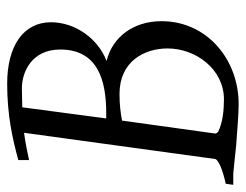

<svg xmlns="http://www.w3.org/2000/svg" viewBox="-95 -575 685 535"><g transform="rotate(-90 247.5 -307.5)"><path d="M456 -200C456 -278 412 -337 345 -353C408 -377 453 -441 453 -508C453 -584 388 -630 282 -630C193 -630 128 -615 69 -599V-569C92 -574 116 -579 145 -583L72 -51C71 -42 44 -30 3 -21L0 0H32C59 3 84 5 109 8C151 11 198 15 225 15C349 15 456 -73 456 -200ZM269 -589C314 -589 377 -562 377 -482C377 -378 292 -354 200 -354H185L216 -588C232 -588 249 -589 269 -589ZM253 -317C344 -317 380 -248 380 -183C380 -104 322 -26 238 -26C210 -26 174 -29 148 -42C145 -45 143 -47 143 -50C143 -50 143 -51 143 -51L179 -310C200 -314 224 -317 253 -317Z"/></g></svg>

Font: Oxford Ugaritic Clay
Style: Regular
Weight: 400
Designer: Jacob Thomas
Foundry: Bengal Creative Media Limited
Version: Version 1.000